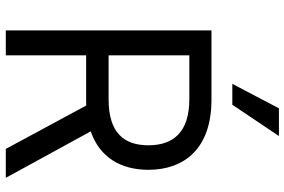

<svg xmlns="http://www.w3.org/2000/svg" viewBox="-184 -822 1006 679"><g transform="rotate(90 319.5 -483.0)"><path d="M88.1 0H176.1V-284.1H335.2C341.6 -284.1 347.7 -284.1 353.7 -284.4L507.1 0H609.4L445 -300.4C537.6 -332 581 -407.7 581 -504.3C581 -632.8 504.3 -727.3 333.8 -727.3H88.1ZM176.1 -363.6V-649.1H331C448.9 -649.1 494.3 -591.6 494.3 -504.3C494.3 -416.9 448.9 -363.6 332.4 -363.6ZM277 -801.1H350.9L461.6 -965.9H363.6Z"/></g></svg>

Font: Karasuma Gothic
Style: Regular
Weight: 400
Designer: Rasmus Andersson, Ryoko Nishizuka
Foundry: Genbu
Version: Version 1.00